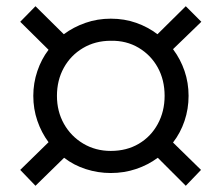

<svg xmlns="http://www.w3.org/2000/svg" viewBox="-20 -554 711 617"><path d="M94 43 45 -8 136 -97Q113 -128 100 -166Q87 -204 87 -246Q87 -287 100 -325.5Q113 -364 136 -394L45 -484L94 -534L185 -444Q216 -467 254.5 -480.5Q293 -494 336 -494Q380 -494 418 -480.5Q456 -467 486 -444L577 -534L627 -484L536 -396Q560 -364 573 -326Q586 -288 586 -246Q586 -204 573 -165.5Q560 -127 536 -96L626 -8L577 43L487 -47Q456 -24 417.5 -11Q379 2 336 2Q295 2 256 -10.5Q217 -23 186 -47ZM336 -69Q387 -69 426 -92Q465 -115 487 -155.5Q509 -196 509 -246Q509 -297 487 -337Q465 -377 425.5 -400.5Q386 -424 336 -423Q286 -423 246.5 -399.5Q207 -376 185 -336Q163 -296 163 -246Q163 -196 185.5 -156Q208 -116 247.5 -92.5Q287 -69 336 -69Z"/></svg>

Font: Nunito Sans 7pt SemiExpanded
Style: Regular
Weight: 400
Width: 6
Designer: Vernon Adams
Foundry: Vernon Adams
Version: Version 3.101;gftools[0.9.27]